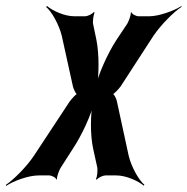

<svg xmlns="http://www.w3.org/2000/svg" viewBox="-63 -582 622 637"><path d="M257 -449 246 -502C244 -511 247 -533 251 -540L248 -542C243 -535 227 -528 219 -528H184C151 -528 112 -546 93 -562L90 -559C109 -543 133 -500 142 -463L179 -295C181 -287 189 -268 195 -268L196 -272C190 -272 174 -253 168 -245L50 -66C25 -28 -19 15 -43 31V35C-18 18 32 0 65 0H100C108 0 123 7 124 14L126 12C125 5 133 -17 138 -25L179 -89C209 -134 241 -204 249 -243H245C237 -204 236 -134 246 -89L260 -25C261 -17 260 5 255 12L258 14C263 7 279 0 287 0H323C355 0 395 18 414 34L416 31C397 15 373 -28 364 -65L325 -245C324 -253 315 -272 309 -272L308 -268C314 -268 331 -287 337 -295L446 -463C471 -500 514 -543 539 -559V-562C514 -546 464 -528 432 -528H397C389 -528 374 -535 373 -542L371 -540C372 -533 364 -511 359 -503L323 -449C293 -403 262 -332 254 -293H258C266 -332 266 -404 257 -449Z"/></svg>

Font: Asimov
Style: EdgeExtremeIt
Weight: 500
Designer: Google
Version: Version 2.000980: 2014